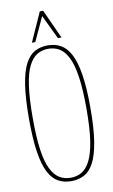

<svg xmlns="http://www.w3.org/2000/svg" viewBox="-98 -943 592 1003"><g transform="rotate(-10 197.5 -441.0)"><path d="M197 10Q159 10 129 -6Q99 -22 78 -61.5Q57 -101 46 -171Q35 -241 35 -349Q35 -458 46 -528.5Q57 -599 78 -638.5Q99 -678 129 -694Q159 -710 197 -710Q235 -710 265 -694Q295 -678 316.5 -638.5Q338 -599 349.5 -529Q361 -459 361 -350Q361 -241 349.5 -171Q338 -101 317 -61.5Q296 -22 265.5 -6Q235 10 197 10ZM197 -8Q230 -8 256 -23.5Q282 -39 301 -76.5Q320 -114 330 -180Q340 -246 340 -349Q340 -452 330 -519Q320 -586 301 -623.5Q282 -661 256 -676.5Q230 -692 197 -692Q164 -692 138 -676.5Q112 -661 93 -623.5Q74 -586 64.5 -519Q55 -452 55 -349Q55 -247 64.5 -180.5Q74 -114 93 -76.5Q112 -39 138 -23.5Q164 -8 197 -8ZM119 -738 188 -892H206L276 -738H257L196 -866L137 -738Z"/></g></svg>

Font: Georama Condensed Thin
Style: Regular
Weight: 100
Width: 3
Designer: Jean-Baptiste Levee
Foundry: Production Type
Version: Version 1.000